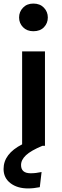

<svg xmlns="http://www.w3.org/2000/svg" viewBox="-49 -817 347 1076"><path d="M138 -642Q102 -642 80 -664.5Q58 -687 58 -719Q58 -751 80 -774Q102 -797 138 -797Q175 -797 197 -774Q219 -751 219 -719Q219 -687 197.5 -664.5Q176 -642 138 -642ZM108 239Q48 239 9.5 209.5Q-29 180 -29 130Q-29 45 75 -8V-529H203V0H189Q124 27 96.5 53Q69 79 69 108Q69 154 123 154Q152 154 184 147L174 232Q139 239 108 239Z"/></svg>

Font: Trujillo Medium
Style: Regular
Weight: 500
Designer: Fira Sans original fonts by bBox Type GmbH, Carrois Corporate GbR, & Edenspiekermann AG / Changes by Cristiano Sobral
Foundry: Fira Sans original fonts by bBox Type GmbH, Carrois Corporate GbR, & Edenspiekermann AG / Changes by Cristiano Sobral
Version: Version 4.301;October 17, 2021;FontCreator 14.0.0.2814 64-bi